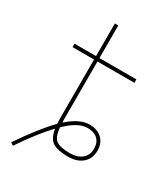

<svg xmlns="http://www.w3.org/2000/svg" viewBox="-194 -779 846 968"><g transform="rotate(30 228.5 -294.5)"><path d="M182 -106Q181 -116 181 -140V-480H56V-500H181V-690H201V-500H416V-480H201V-140Q201 -138 201.5 -133Q202 -128 202 -125Q269 -185 326 -185Q372 -185 399 -159.5Q426 -134 426 -90Q426 -44 395 -17Q364 10 311 10Q250 10 221.5 -9Q193 -28 185 -80Q121 -13 44 101L28 90Q118 -42 182 -106ZM203 -98Q208 -44 231 -27Q254 -10 311 -10Q355 -10 380.5 -31.5Q406 -53 406 -90Q406 -126 385 -145.5Q364 -165 326 -165Q271 -165 203 -98Z"/></g></svg>

Font: Mplus 1p Thin
Style: Regular
Weight: 250
Version: Version 1.061